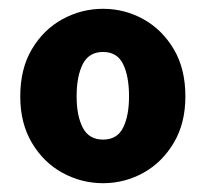

<svg xmlns="http://www.w3.org/2000/svg" viewBox="-20 -833 467 436"><path d="M214 -417Q165 -417 122 -440.5Q79 -464 52.5 -508.5Q26 -553 26 -614Q26 -677 52.5 -721.5Q79 -766 122 -789.5Q165 -813 214 -813Q263 -813 305.5 -789.5Q348 -766 374.5 -721.5Q401 -677 401 -614Q401 -553 374.5 -508.5Q348 -464 305.5 -440.5Q263 -417 214 -417ZM214 -516Q246 -516 259.5 -543Q273 -570 273 -614Q273 -660 259.5 -687.5Q246 -715 214 -715Q182 -715 168 -687.5Q154 -660 154 -614Q154 -570 168 -543Q182 -516 214 -516Z"/></svg>

Font: Noto Sans TC Thin Black
Style: Regular
Weight: 900
Version: Version 2.004-H2;hotconv 1.0.118;makeotfexe 2.5.65603